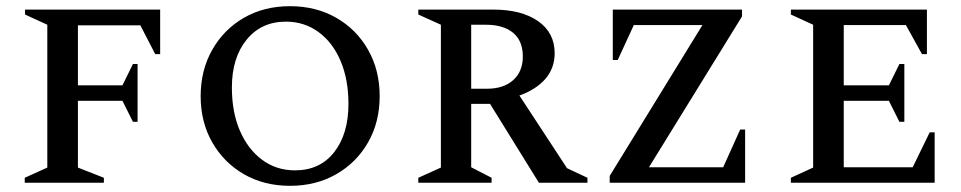

<svg xmlns="http://www.w3.org/2000/svg" viewBox="-20 -591 3109 621"><path d="M60 0V-16L133 -49V-511L61 -544V-560H498V-416H482L434 -509H232V-315H376L410 -384H425V-197H410L376 -265H232V-49L316 -16V0Z M918 10Q834 10 769 -27.5Q704 -65 666.5 -130.5Q629 -196 629 -280Q629 -364 666.5 -430Q704 -496 769 -533.5Q834 -571 918 -571Q1002 -571 1067.5 -533.5Q1133 -496 1170.5 -430Q1208 -364 1208 -280Q1208 -196 1170.5 -130.5Q1133 -65 1067.5 -27.5Q1002 10 918 10ZM934 -40Q1015 -40 1061 -99Q1107 -158 1107 -255Q1107 -334 1081.5 -394Q1056 -454 1010 -487.5Q964 -521 905 -521Q825 -521 777.5 -462.5Q730 -404 730 -308Q730 -228 756 -168Q782 -108 828 -74Q874 -40 934 -40Z M1333 0V-16L1406 -49V-511L1333 -544V-560H1575Q1667 -560 1720.5 -522.5Q1774 -485 1774 -419Q1774 -371 1744.5 -336.5Q1715 -302 1660 -282L1814 -47L1880 -16V0H1723L1565 -255H1504V-50L1570 -16V0ZM1551 -511H1504V-304H1555Q1609 -304 1640 -332Q1671 -360 1671 -408Q1671 -459 1639.5 -485Q1608 -511 1551 -511Z M1952 0V-22L2252 -510H2030L1978 -397H1962V-560H2380V-538L2079 -50H2319L2374 -172H2390V0Z M2538 0V-16L2610 -49V-511L2538 -544V-560H2978V-416H2962L2910 -510H2709V-315H2855L2889 -384H2905V-197H2889L2855 -265H2709V-50H2932L2987 -163H3003V0Z"/></svg>

Font: Spectral SC Medium
Style: Regular
Weight: 500
Designer: Jean-Baptiste Levee
Foundry: Production Type
Version: Version 2.001